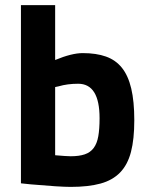

<svg xmlns="http://www.w3.org/2000/svg" viewBox="-20 -720 584 752"><path d="M304 -512Q357 -512 395 -498.5Q433 -485 457.5 -454.5Q482 -424 494 -373.5Q506 -323 506 -249Q506 -175 493 -125Q480 -75 450.5 -44.5Q421 -14 373.5 -1Q326 12 257 12Q235 12 196 9.5Q157 7 100 2L62 -2V-700H196V-485Q261 -512 304 -512ZM257 -108Q290 -108 312 -115.5Q334 -123 347 -140.5Q360 -158 365 -186.5Q370 -215 370 -257Q370 -392 286 -392Q244 -392 210 -382L196 -379V-112Q219 -110 234 -109Q249 -108 257 -108Z"/></svg>

Font: Sunflower
Style: Bold
Weight: 700
Designer: JIKJI
Foundry: JIKJI
Version: Version 1.00